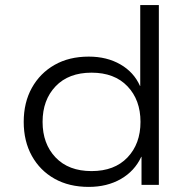

<svg xmlns="http://www.w3.org/2000/svg" viewBox="-20 -725 751 753"><path d="M328 8Q251 8 194 -24Q137 -56 105 -113.5Q73 -171 73 -247Q73 -323 105 -380.5Q137 -438 194 -470.5Q251 -503 328 -503Q399 -503 452 -472.5Q505 -442 529 -388H530V-705H603V0H535V-110H534Q508 -54 454 -23Q400 8 328 8ZM339 -54Q429 -54 480 -107.5Q531 -161 531 -247Q531 -333 480 -386.5Q429 -440 339 -440Q249 -440 198 -386.5Q147 -333 147 -247Q147 -161 198 -107.5Q249 -54 339 -54Z"/></svg>

Font: Nunito Sans 7pt SemiExpanded Light
Style: Regular
Weight: 300
Width: 6
Designer: Vernon Adams
Foundry: Vernon Adams
Version: Version 3.101;gftools[0.9.27]